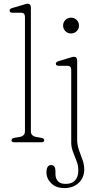

<svg xmlns="http://www.w3.org/2000/svg" viewBox="-20 -744 516 1004"><path d="M141.5 -705.5V-57Q141.5 -33 169.5 -28L195 -23.5Q211.5 -20.5 211.5 -10.5Q211.5 0 196 0H55.5Q40 0 40 -10.5Q40 -20.5 56.5 -23.5L83 -28Q110.5 -33 110.5 -57V-655Q110.5 -677.5 90.5 -677.5H45.5Q30 -677.5 30 -689Q30 -698 45.5 -702.5L97 -717.5Q105.5 -720 112.5 -722.2Q119.5 -724.5 124 -724.5Q141.5 -724.5 141.5 -705.5ZM351 -569Q334 -569 322 -581Q310 -593 310 -610.5Q310 -627.5 322 -639.5Q334 -651.5 351 -651.5Q369 -651.5 381 -639.5Q393 -627.5 393 -610.5Q393 -593 381 -581Q369 -569 351 -569ZM383.5 -14Q383.5 14 392.8 40.2Q402 66.5 411.2 91.5Q420.5 116.5 420.5 141.5Q420.5 185.5 391.2 212.5Q362 239.5 317 239.5Q273.5 239.5 248.2 214.8Q223 190 223 157.5Q223 119 248 119Q270 119 270 152.5V166Q270 190 283.2 204Q296.5 218 325 217.5Q355.5 217.5 372.5 199.5Q389.5 181.5 389.5 146.5Q389.5 121.5 380.2 97.8Q371 74 361.8 50.2Q352.5 26.5 352.5 2V-377.5Q352.5 -400 332.5 -400H287.5Q272 -400 272 -411Q272 -420.5 287 -424.5L338.5 -440Q347.5 -442.5 354.5 -444.8Q361.5 -447 366 -447Q383.5 -447 383.5 -428Z"/></svg>

Font: Fraunces 72pt S100 Thin
Style: Regular
Weight: 100
Version: Version 1.000; ttfautohint (v1.8.3)